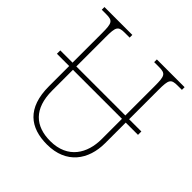

<svg xmlns="http://www.w3.org/2000/svg" viewBox="-193 -856 1008 1008"><g transform="rotate(45 310.5 -352.0)"><path d="M309 10C452 10 520 -88 520 -211V-364H611V-389H520V-606C520 -683 526 -694 576 -694H607V-714H401V-694H436C486 -694 492 -683 492 -606V-389H128V-606C128 -683 134 -694 184 -694H219V-714H12V-694H44C94 -694 100 -683 100 -607V-389H9V-364H100V-214C100 -52 184 10 309 10ZM128 -210V-364H492V-213C492 -109 439 -15 308 -15C198 -15 128 -75 128 -210Z"/></g></svg>

Font: Noto Serif SemiCondensed Thin
Style: Regular
Weight: 100
Width: 4
Designer: Monotype Design Team
Foundry: Monotype Imaging Inc.
Version: Version 2.015